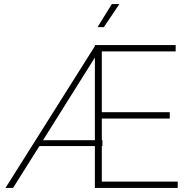

<svg xmlns="http://www.w3.org/2000/svg" viewBox="-20 -921 961 941"><path d="M7 0H44L173 -205H445V0H851V-31H479V-205H482V-234H479V-340H812V-371H479V-669H841V-700H445V-695ZM458 -788H489L565 -901H528ZM191 -234 445 -639V-234Z"/></svg>

Font: Chess Sans ExtraLight
Style: Regular
Weight: 275
Designer: Wolf Bōese
Foundry: Wolf Bōese
Version: Version 7.223;Glyphs 3.3 (3306)